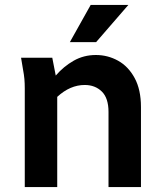

<svg xmlns="http://www.w3.org/2000/svg" viewBox="-20 -755 664 775"><path d="M65 -522H191L205 -450Q237 -487 277.5 -510Q318 -533 367 -533Q415 -533 456.5 -510Q498 -487 523.5 -440Q549 -393 549 -323V0H418V-303Q418 -359 391 -385.5Q364 -412 322 -412Q263 -412 211 -364V0H80V-398Q80 -419 78.5 -436Q77 -453 73 -474ZM262 -585 346 -735H498L368 -585Z"/></svg>

Font: Radio Canada SemiBold
Style: Regular
Weight: 600
Designer: Charles Daoud, Etienne Aubert Bonn, Alexandre Saumier Demers, Jacques Le Bailly
Foundry: Radio-Canada
Version: Version 2.104; ttfautohint (v1.8.4.7-5d5b);gftools[0.9.28.de